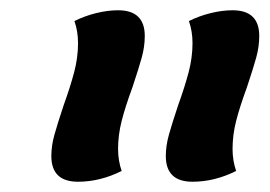

<svg xmlns="http://www.w3.org/2000/svg" viewBox="-20 -800 525 374"><path d="M80 -496Q80 -516 86 -537.5Q92 -559 104 -595Q117 -631 124.5 -659.5Q132 -688 132 -716Q132 -739 125 -759Q145 -769 167.5 -774.5Q190 -780 210 -780Q262 -780 262 -730Q262 -709 256 -687.5Q250 -666 238 -630Q224 -592 217 -564.5Q210 -537 210 -510Q210 -487 217 -467Q175 -446 132 -446Q80 -446 80 -496ZM303 -496Q303 -516 309 -537.5Q315 -559 327 -595Q340 -631 347.5 -659.5Q355 -688 355 -716Q355 -739 348 -759Q368 -769 390.5 -774.5Q413 -780 433 -780Q485 -780 485 -730Q485 -709 479 -687.5Q473 -666 461 -630Q447 -592 440 -564.5Q433 -537 433 -510Q433 -487 440 -467Q398 -446 355 -446Q303 -446 303 -496Z"/></svg>

Font: Lemonada SemiBold
Style: Regular
Weight: 600
Designer: Mohamed Gaber (Arabic) Eduardo Tunni (Latin)
Foundry: Kief Type Foundry
Version: Version 3.006